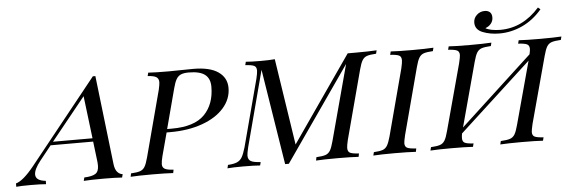

<svg xmlns="http://www.w3.org/2000/svg" viewBox="-112 -781 2758 921"><g transform="rotate(-5 1267.0 -320.0)"><path d="M446.8 -16.1 442.7 0Q410.5 -2.4 354.8 -2.4Q289.5 -2.4 258.1 0L262.1 -16.1Q300 -17.7 316.1 -28.2Q332.3 -38.7 332.3 -67.7Q332.3 -78.2 331.5 -83.9L319.4 -183.9H114.5L59.7 -115.3Q28.2 -75.8 28.2 -50.8Q28.2 -21 76.6 -16.1V0Q52.4 -2.4 3.2 -2.4Q-46 -2.4 -66.9 0V-16.1Q-31.5 -25.8 21 -91.1L345.2 -496H357.3L407.3 -67.7Q410.5 -41.1 421.8 -29Q433.1 -16.9 446.8 -16.1ZM317.7 -200 292.7 -404.8 127.4 -200Z M988.7 -383.9Q988.7 -330.6 951.2 -287.9Q913.7 -245.2 846.4 -221Q779 -196.8 692.7 -196.8H674.2L644.4 -85.5Q637.9 -59.7 637.9 -46.8Q637.9 -31.5 649.6 -24.6Q661.3 -17.7 691.9 -16.1L688.7 0Q651.6 -2.4 588.7 -2.4Q517.7 -2.4 483.9 0L487.1 -16.1Q516.1 -17.7 530.6 -22.6Q545.2 -27.4 553.6 -41.1Q562.1 -54.8 570.2 -85.5L654.8 -404.8Q660.5 -430.6 660.5 -440.3Q660.5 -457.3 648.8 -464.9Q637.1 -472.6 607.3 -474.2L611.3 -490.3Q644.4 -487.9 710.5 -487.9Q749.2 -487.9 768.5 -488.7L828.2 -489.5Q907.3 -489.5 948 -461.3Q988.7 -433.1 988.7 -383.9ZM907.3 -396.8Q907.3 -436.3 882.7 -455.2Q858.1 -474.2 804.8 -474.2Q780.6 -474.2 766.9 -468.1Q753.2 -462.1 744.8 -447.6Q736.3 -433.1 729 -404.8L678.2 -212.9H700.8Q809.7 -212.9 858.5 -262.9Q907.3 -312.9 907.3 -396.8Z M1712.1 -501.6 1708.1 -485.5Q1678.2 -483.9 1664.1 -479Q1650 -474.2 1641.5 -460.5Q1633.1 -446.8 1625 -416.1L1537.1 -85.5Q1530.6 -58.1 1530.6 -46.8Q1530.6 -29 1542.3 -23.4Q1554 -17.7 1584.7 -16.1L1581.5 0Q1544.4 -2.4 1481.5 -2.4Q1410.5 -2.4 1376.6 0L1379.8 -16.1Q1409.7 -17.7 1423.8 -22.6Q1437.9 -27.4 1446.4 -41.1Q1454.8 -54.8 1462.9 -85.5L1560.5 -449.2L1245.2 4H1227.4L1154 -456.5L1058.1 -93.5Q1050.8 -62.9 1050.8 -52.4Q1050.8 -33.1 1064.1 -25.4Q1077.4 -17.7 1111.3 -16.1L1107.3 0Q1078.2 -2.4 1025.8 -2.4Q976.6 -2.4 950 0L954 -16.1Q982.3 -17.7 998 -24.6Q1013.7 -31.5 1022.6 -47.2Q1031.5 -62.9 1040.3 -93.5L1125.8 -416.1Q1132.3 -443.5 1132.3 -454.8Q1132.3 -472.6 1120.6 -478.2Q1108.9 -483.9 1078.2 -485.5L1082.3 -501.6Q1107.3 -499.2 1154 -499.2Q1193.5 -499.2 1221.8 -501.6L1285.5 -85.5L1572.6 -499.2H1611.3Q1673.4 -499.2 1712.1 -501.6Z M1805.6 -46Q1805.6 -29 1817.3 -23.4Q1829 -17.7 1860.5 -16.1L1857.3 0Q1820.2 -2.4 1754.8 -2.4Q1687.9 -2.4 1652.4 0L1656.5 -16.1Q1684.7 -17.7 1698.8 -22.6Q1712.9 -27.4 1721.4 -41.5Q1729.8 -55.6 1737.9 -85.5L1822.6 -404.8Q1829 -432.3 1829 -443.5Q1829 -461.3 1817.3 -466.9Q1805.6 -472.6 1775 -474.2L1779 -490.3Q1812.1 -487.9 1881.5 -487.9Q1946 -487.9 1984.7 -490.3L1980.6 -474.2Q1950.8 -472.6 1936.7 -467.7Q1922.6 -462.9 1914.1 -449.2Q1905.6 -435.5 1897.6 -404.8L1812.9 -85.5Q1805.6 -54.8 1805.6 -46Z M2600.8 -490.3 2596.8 -474.2Q2566.9 -472.6 2552.4 -467.7Q2537.9 -462.9 2529.4 -449.2Q2521 -435.5 2512.9 -404.8L2426.6 -85.5Q2419.4 -54.8 2419.4 -46Q2419.4 -29 2431 -23.4Q2442.7 -17.7 2473.4 -16.1L2469.4 0Q2437.1 -2.4 2366.9 -2.4Q2302.4 -2.4 2263.7 0L2267.7 -16.1Q2297.6 -17.7 2312.1 -22.6Q2326.6 -27.4 2335.1 -41.1Q2343.5 -54.8 2351.6 -85.5L2433.9 -388.7L2085.5 -68.5Q2083.1 -55.6 2083.1 -46Q2083.1 -29 2094.4 -23.4Q2105.6 -17.7 2136.3 -16.1L2132.3 0Q2096 -2.4 2030.6 -2.4Q1962.9 -2.4 1927.4 0L1931.5 -16.1Q1960.5 -17.7 1975 -22.6Q1989.5 -27.4 1998 -41.1Q2006.5 -54.8 2014.5 -85.5L2100.8 -404.8Q2108.1 -435.5 2108.1 -444.4Q2108.1 -461.3 2096.4 -466.9Q2084.7 -472.6 2054 -474.2L2058.1 -490.3Q2091.1 -487.9 2160.5 -487.9Q2225 -487.9 2263.7 -490.3L2259.7 -474.2Q2229.8 -472.6 2215.3 -467.7Q2200.8 -462.9 2192.3 -449.2Q2183.9 -435.5 2175.8 -404.8L2092.7 -96.8L2441.1 -418.5Q2445.2 -436.3 2445.2 -444.4Q2445.2 -461.3 2433.5 -466.9Q2421.8 -472.6 2391.1 -474.2L2395.2 -490.3Q2431.5 -487.9 2496.8 -487.9Q2566.1 -487.9 2600.8 -490.3ZM2312.1 -547.6Q2420.2 -547.6 2500.8 -638.7L2512.1 -629Q2470.2 -579.8 2416.9 -555.2Q2363.7 -530.6 2306.5 -530.6Q2262.1 -530.6 2226.2 -544.8Q2190.3 -558.9 2190.3 -592.7Q2190.3 -614.5 2206.5 -629.4Q2222.6 -644.4 2244.4 -644.4Q2260.5 -644.4 2269.8 -635.9Q2279 -627.4 2279 -610.5Q2279 -593.5 2268.5 -580.6Q2258.1 -567.7 2241.1 -562.1Q2250 -555.6 2269.8 -551.6Q2289.5 -547.6 2312.1 -547.6Z"/></g></svg>

Font: Playfair Display SC
Style: Italic
Weight: 400
Italic angle: -14°
Designer: Claus Eggers Sørensen
Foundry: Claus Eggers Sørensen
Version: Version 1.202; ttfautohint (v1.6)